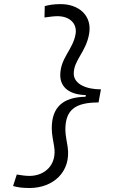

<svg xmlns="http://www.w3.org/2000/svg" viewBox="-20 -814 626 938"><path d="M124.5 104.5C238.8 104.5 328.6 26.4 310.5 -96.7C307.6 -117.7 299.3 -153.8 299.3 -180.2C299.3 -276.4 346.2 -313.5 461.4 -313.5L473.1 -377.4C401.4 -377.4 340.3 -403.3 340.3 -454.6C340.3 -520.5 400.4 -559.6 415.5 -649.4C430.7 -738.3 364.7 -793.9 276.4 -793.9C240.7 -793.9 218.8 -789.6 198.7 -784.2L197.3 -728.5C220.7 -731.9 243.7 -734.9 261.2 -734.9C317.4 -734.9 356.9 -701.7 349.6 -649.9C337.9 -572.8 274.4 -531.2 274.4 -446.8C274.4 -387.2 319.8 -351.1 399.4 -349.6L397.9 -341.3C286.6 -339.4 232.9 -289.6 232.9 -187.5C232.9 -156.2 240.2 -127.4 244.1 -100.6C260.3 -9.3 199.2 45.4 124 45.4C106.4 45.4 84.5 42.5 62 38.6L43.9 94.7C64 100.6 86.9 104.5 124.5 104.5Z"/></svg>

Font: Cascadia Mono PL Light
Style: Italic
Weight: 300
Italic angle: -10°
Monospace: yes
Designer: Aaron Bell
Foundry: Saja Typeworks
Version: Version 2404.023